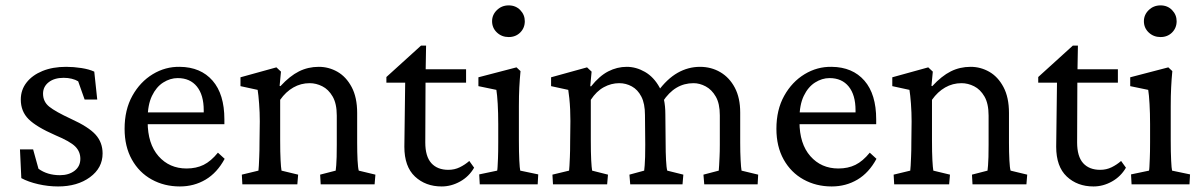

<svg xmlns="http://www.w3.org/2000/svg" viewBox="-20 -671 4375 699"><path d="M191.4 7.8Q155.3 7.8 119.1 -0.5Q83 -8.8 57.6 -22.5L52.7 -127H100.6L120.1 -56.6Q152.3 -33.2 198.2 -33.2Q230.5 -33.2 251.5 -49.3Q272.5 -65.4 272.5 -92.8Q272.5 -119.1 253.9 -137.7Q235.4 -156.2 181.6 -178.7Q112.3 -209 84 -237.3Q55.7 -265.6 55.7 -308.6Q55.7 -343.8 76.7 -370.6Q97.7 -397.5 134.8 -412.6Q171.9 -427.7 220.7 -427.7Q248 -427.7 276.4 -423.3Q304.7 -418.9 323.2 -410.2L334 -308.6H288.1L264.6 -375Q254.9 -380.9 241.2 -384.3Q227.5 -387.7 211.9 -387.7Q177.7 -387.7 157.2 -371.6Q136.7 -355.5 136.7 -330.1Q136.7 -300.8 159.2 -282.7Q181.6 -264.6 238.3 -238.3Q302.7 -209 328.1 -180.7Q353.5 -152.3 353.5 -112.3Q353.5 -59.6 307.6 -25.9Q261.7 7.8 191.4 7.8Z M634.8 7.8Q578.1 7.8 532.2 -17.6Q486.3 -43 460 -90.3Q433.6 -137.7 433.6 -202.1Q433.6 -271.5 461.9 -322.3Q490.2 -373 536.1 -400.9Q582 -428.7 634.8 -427.7Q710.9 -426.8 753.9 -377.4Q796.9 -328.1 796.9 -236.3V-218.8H497.1V-261.7H732.4L721.7 -249V-269.5Q721.7 -325.2 696.8 -356Q671.9 -386.7 627 -386.7Q599.6 -386.7 574.2 -370.6Q548.8 -354.5 533.2 -321.8Q517.6 -289.1 517.6 -239.3V-227.5Q517.6 -147.5 557.1 -102.5Q596.7 -57.6 659.2 -57.6Q694.3 -57.6 721.2 -70.8Q748 -84 773.4 -115.2L797.9 -92.8Q770.5 -42 728.5 -17.1Q686.5 7.8 634.8 7.8Z M862.3 0 860.4 -35.2 920.9 -49.8Q921.9 -56.6 922.4 -68.4Q922.9 -80.1 923.8 -100.6Q924.8 -121.1 924.8 -154.3L925.8 -229.5Q925.8 -261.7 923.3 -293.9Q920.9 -326.2 918 -343.8L855.5 -357.4V-389.6L986.3 -425.8L1002.9 -410.2L998 -358.4L1001 -357.4Q1035.2 -394.5 1068.4 -411.1Q1101.6 -427.7 1140.6 -427.7Q1176.8 -427.7 1208.5 -409.7Q1240.2 -391.6 1260.3 -354Q1280.3 -316.4 1280.3 -259.8V-151.4Q1280.3 -116.2 1281.7 -87.9Q1283.2 -59.6 1286.1 -49.8L1346.7 -35.2L1343.8 0H1147.5L1145.5 -35.2L1202.1 -49.8Q1203.1 -57.6 1204.1 -69.3Q1205.1 -81.1 1205.6 -99.6Q1206.1 -118.2 1206.1 -144.5V-250Q1206.1 -293.9 1190.9 -319.8Q1175.8 -345.7 1153.3 -356.9Q1130.9 -368.2 1107.4 -368.2Q1075.2 -368.2 1047.9 -352.5Q1020.5 -336.9 1000 -307.6V-161.1Q1000 -115.2 1001.5 -87.9Q1002.9 -60.5 1004.9 -49.8L1065.4 -35.2L1062.5 0Z M1706.1 -60.5Q1687.5 -28.3 1655.3 -10.3Q1623 7.8 1587.9 7.8Q1529.3 7.8 1490.7 -28.3Q1452.1 -64.5 1452.1 -136.7L1455.1 -370.1H1386.7V-390.6L1512.7 -504.9H1531.2L1529.3 -392.6L1528.3 -152.3Q1528.3 -101.6 1550.3 -77.1Q1572.3 -52.7 1612.3 -52.7Q1634.8 -52.7 1653.8 -62Q1672.9 -71.3 1688.5 -85ZM1494.1 -370.1V-418.9H1676.8V-370.1Z M1726.6 0 1724.6 -36.1 1790 -49.8Q1791 -53.7 1791.5 -63.5Q1792 -73.2 1793 -94.7Q1793.9 -116.2 1793.9 -154.3V-218.8Q1793.9 -259.8 1792 -293Q1790 -326.2 1787.1 -343.8L1721.7 -357.4V-389.6L1860.4 -425.8L1875 -412.1Q1872.1 -381.8 1870.6 -352.5Q1869.1 -323.2 1869.1 -284.2V-161.1Q1869.1 -116.2 1870.6 -86.9Q1872.1 -57.6 1874 -49.8L1939.5 -36.1L1937.5 0ZM1832 -536.1Q1806.6 -536.1 1789.1 -552.7Q1771.5 -569.3 1771.5 -593.8Q1771.5 -617.2 1789.1 -634.3Q1806.6 -651.4 1832 -651.4Q1857.4 -651.4 1874 -634.3Q1890.6 -617.2 1890.6 -593.8Q1890.6 -569.3 1874 -552.7Q1857.4 -536.1 1832 -536.1Z M1993.2 0 1991.2 -35.2 2051.8 -49.8Q2052.7 -56.6 2053.2 -67.4Q2053.7 -78.1 2054.7 -98.6Q2055.7 -119.1 2055.7 -154.3L2056.6 -230.5Q2056.6 -251 2055.7 -272.5Q2054.7 -293.9 2052.7 -313Q2050.8 -332 2048.8 -343.8L1986.3 -357.4V-389.6L2117.2 -425.8L2133.8 -410.2L2128.9 -357.4L2131.8 -356.4Q2162.1 -394.5 2194.3 -411.1Q2226.6 -427.7 2261.7 -427.7Q2295.9 -427.7 2328.1 -409.2Q2360.4 -390.6 2381.3 -352.5Q2402.3 -314.5 2402.3 -254.9L2403.3 -151.4Q2403.3 -116.2 2404.8 -88.4Q2406.2 -60.5 2409.2 -49.8L2467.8 -35.2L2464.8 0H2274.4L2271.5 -35.2L2325.2 -49.8Q2326.2 -57.6 2327.1 -69.3Q2328.1 -81.1 2328.6 -99.6Q2329.1 -118.2 2329.1 -144.5L2328.1 -252Q2328.1 -293.9 2314.9 -319.3Q2301.8 -344.7 2280.3 -356.4Q2258.8 -368.2 2234.4 -368.2Q2205.1 -368.2 2178.2 -353.5Q2151.4 -338.9 2130.9 -307.6V-161.1Q2130.9 -116.2 2132.3 -88.4Q2133.8 -60.5 2135.7 -49.8L2193.4 -35.2L2190.4 0ZM2543.9 0 2541 -35.2 2596.7 -49.8Q2597.7 -57.6 2598.1 -69.3Q2598.6 -81.1 2599.6 -99.6Q2600.6 -118.2 2600.6 -144.5V-251Q2600.6 -293.9 2585.9 -319.3Q2571.3 -344.7 2549.3 -356.4Q2527.3 -368.2 2504.9 -368.2Q2470.7 -368.2 2442.9 -351.6Q2415 -335 2392.6 -300.8L2374 -336.9Q2408.2 -383.8 2446.8 -405.8Q2485.4 -427.7 2528.3 -427.7Q2569.3 -427.7 2602.5 -408.2Q2635.7 -388.7 2655.3 -351.6Q2674.8 -314.5 2674.8 -261.7V-151.4Q2674.8 -116.2 2676.3 -88.4Q2677.7 -60.5 2679.7 -49.8L2740.2 -35.2L2738.3 0Z M3007.8 7.8Q2951.2 7.8 2905.3 -17.6Q2859.4 -43 2833 -90.3Q2806.6 -137.7 2806.6 -202.1Q2806.6 -271.5 2835 -322.3Q2863.3 -373 2909.2 -400.9Q2955.1 -428.7 3007.8 -427.7Q3084 -426.8 3127 -377.4Q3169.9 -328.1 3169.9 -236.3V-218.8H2870.1V-261.7H3105.5L3094.7 -249V-269.5Q3094.7 -325.2 3069.8 -356Q3044.9 -386.7 3000 -386.7Q2972.7 -386.7 2947.3 -370.6Q2921.9 -354.5 2906.2 -321.8Q2890.6 -289.1 2890.6 -239.3V-227.5Q2890.6 -147.5 2930.2 -102.5Q2969.7 -57.6 3032.2 -57.6Q3067.4 -57.6 3094.2 -70.8Q3121.1 -84 3146.5 -115.2L3170.9 -92.8Q3143.6 -42 3101.6 -17.1Q3059.6 7.8 3007.8 7.8Z M3235.4 0 3233.4 -35.2 3293.9 -49.8Q3294.9 -56.6 3295.4 -68.4Q3295.9 -80.1 3296.9 -100.6Q3297.9 -121.1 3297.9 -154.3L3298.8 -229.5Q3298.8 -261.7 3296.4 -293.9Q3293.9 -326.2 3291 -343.8L3228.5 -357.4V-389.6L3359.4 -425.8L3376 -410.2L3371.1 -358.4L3374 -357.4Q3408.2 -394.5 3441.4 -411.1Q3474.6 -427.7 3513.7 -427.7Q3549.8 -427.7 3581.5 -409.7Q3613.3 -391.6 3633.3 -354Q3653.3 -316.4 3653.3 -259.8V-151.4Q3653.3 -116.2 3654.8 -87.9Q3656.2 -59.6 3659.2 -49.8L3719.7 -35.2L3716.8 0H3520.5L3518.6 -35.2L3575.2 -49.8Q3576.2 -57.6 3577.1 -69.3Q3578.1 -81.1 3578.6 -99.6Q3579.1 -118.2 3579.1 -144.5V-250Q3579.1 -293.9 3564 -319.8Q3548.8 -345.7 3526.4 -356.9Q3503.9 -368.2 3480.5 -368.2Q3448.2 -368.2 3420.9 -352.5Q3393.6 -336.9 3373 -307.6V-161.1Q3373 -115.2 3374.5 -87.9Q3376 -60.5 3377.9 -49.8L3438.5 -35.2L3435.5 0Z M4079.1 -60.5Q4060.5 -28.3 4028.3 -10.3Q3996.1 7.8 3960.9 7.8Q3902.3 7.8 3863.8 -28.3Q3825.2 -64.5 3825.2 -136.7L3828.1 -370.1H3759.8V-390.6L3885.7 -504.9H3904.3L3902.3 -392.6L3901.4 -152.3Q3901.4 -101.6 3923.3 -77.1Q3945.3 -52.7 3985.4 -52.7Q4007.8 -52.7 4026.9 -62Q4045.9 -71.3 4061.5 -85ZM3867.2 -370.1V-418.9H4049.8V-370.1Z M4099.6 0 4097.7 -36.1 4163.1 -49.8Q4164.1 -53.7 4164.6 -63.5Q4165 -73.2 4166 -94.7Q4167 -116.2 4167 -154.3V-218.8Q4167 -259.8 4165 -293Q4163.1 -326.2 4160.2 -343.8L4094.7 -357.4V-389.6L4233.4 -425.8L4248 -412.1Q4245.1 -381.8 4243.7 -352.5Q4242.2 -323.2 4242.2 -284.2V-161.1Q4242.2 -116.2 4243.7 -86.9Q4245.1 -57.6 4247.1 -49.8L4312.5 -36.1L4310.5 0ZM4205.1 -536.1Q4179.7 -536.1 4162.1 -552.7Q4144.5 -569.3 4144.5 -593.8Q4144.5 -617.2 4162.1 -634.3Q4179.7 -651.4 4205.1 -651.4Q4230.5 -651.4 4247.1 -634.3Q4263.7 -617.2 4263.7 -593.8Q4263.7 -569.3 4247.1 -552.7Q4230.5 -536.1 4205.1 -536.1Z"/></svg>

Font: Crimson Pro ExtraLight
Style: Regular
Weight: 400
Version: Version 1.002